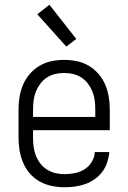

<svg xmlns="http://www.w3.org/2000/svg" viewBox="-20 -780 540 808"><path d="M251 8Q225 8 198 2.5Q171 -3 147.5 -16Q124 -29 106 -49.5Q88 -70 77.5 -95Q67 -120 62.5 -146.5Q58 -173 58 -200V-320Q58 -347 62.5 -373.5Q67 -400 77.5 -424.5Q88 -449 106 -469.5Q124 -490 147 -503.5Q170 -517 196.5 -522.5Q223 -528 250 -528Q277 -528 303.5 -522.5Q330 -517 353 -503.5Q376 -490 394 -469.5Q412 -449 422.5 -424.5Q433 -400 437.5 -373.5Q442 -347 442 -320V-232H119V-200Q119 -181 121.5 -162Q124 -143 131 -125Q138 -107 150 -91.5Q162 -76 178.5 -66Q195 -56 213.5 -51.5Q232 -47 251 -47Q273 -47 295 -51.5Q317 -56 335.5 -67.5Q354 -79 366 -98.5Q378 -118 379 -140H440Q438 -118 431 -96.5Q424 -75 410.5 -57Q397 -39 378.5 -26Q360 -13 339 -5.5Q318 2 296 5Q274 8 251 8ZM119 -288H381V-320Q381 -339 378.5 -358Q376 -377 369 -394.5Q362 -412 350.5 -427.5Q339 -443 323 -453.5Q307 -464 288 -468.5Q269 -473 250 -473Q231 -473 212 -468.5Q193 -464 177 -453.5Q161 -443 149.5 -427.5Q138 -412 131 -394.5Q124 -377 121.5 -358Q119 -339 119 -320ZM259 -584 137 -720 188 -760 301 -616Z"/></svg>

Font: Iosevka SS18 Light
Style: Regular
Weight: 300
Monospace: yes
Designer: Belleve Invis
Foundry: Belleve Invis
Version: Version 25.1.1; ttfautohint (v1.8.4)